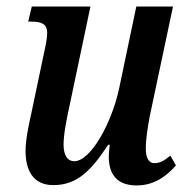

<svg xmlns="http://www.w3.org/2000/svg" viewBox="-20 -556 568 586"><path d="M397 10C454 10 491 -22 517 -51L500 -81C482 -66 468 -58 451 -58C435 -58 425 -73 425 -102C425 -132 431 -169 437 -201L508 -536H396L344 -288C322 -182 257 -64 207 -64C183 -64 174 -87 174 -115C174 -146 184 -197 193 -237L256 -536H77L66 -490H78C110 -490 124 -480 124 -456C124 -438 119 -415 113 -388L76 -212C68 -176 58 -130 58 -95C58 -39 79 9 143 9C217 9 260 -38 310 -114H315C313 -98 312 -87 312 -78C312 -30 332 10 397 10Z"/></svg>

Font: Noto Serif Condensed Semi
Style: Italic
Weight: 600
Width: 3
Italic angle: -12°
Designer: Monotype Design Team
Foundry: Monotype Imaging Inc.
Version: Version 1.901